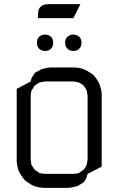

<svg xmlns="http://www.w3.org/2000/svg" viewBox="-20 -911 586 931"><path d="M61 -128.9V-480L128.9 -516.1L132.8 -532.2L138.2 -541L147 -554.2L150.9 -559.1L164.1 -565.9L181.2 -575.2L207 -582L224.1 -584H344.2L361.8 -582L387.2 -575.2L404.8 -565.9L430.2 -549.8L439 -541L456.1 -516.1L463.9 -498L471.2 -473.1L473.1 -455.1V-103L404.8 -67.9L399.9 -50.8L396 -43L387.2 -28.8L382.8 -24.9L370.1 -17.1L353 -7.8L327.1 -2L310.1 0H189.9L171.9 -2L147 -7.8L128.9 -17.1L104 -34.2L95.2 -43L78.1 -67.9L68.8 -85.9L63 -110.8ZM128.9 -137.2 130.9 -120.1 132.8 -110.8 138.2 -103 147 -89.8 150.9 -85.9 164.1 -77.1 171.9 -71.8 181.2 -69.8 198.2 -67.9H335L353 -69.8L361.8 -71.8L370.1 -77.1L382.8 -85.9L387.2 -89.8L396 -103L399.9 -110.8L401.9 -120.1L404.8 -137.2V-445.8L401.9 -463.9L399.9 -473.1L396 -480L387.2 -494.1L382.8 -498L370.1 -506.8L361.8 -511.2L353 -513.2L335 -516.1H198.2L181.2 -513.2L171.9 -511.2L164.1 -506.8L150.9 -498L147 -494.1L138.2 -480L132.8 -473.1L130.9 -463.9L128.9 -445.8ZM159.2 -699.2V-708L161.1 -716.8L162.1 -721.2L167 -730L172.9 -734.9L181.2 -740.2L185.1 -741.2L193.8 -743.2H203.1L211.9 -741.2L215.8 -740.2L224.1 -734.9L230 -730L234.9 -721.2L235.8 -716.8L237.8 -708V-699.2L235.8 -689.9L234.9 -686L230 -678.2L224.1 -671.9L215.8 -667L211.9 -666L203.1 -664.1H193.8L185.1 -666L181.2 -667L172.9 -671.9L167 -678.2L162.1 -686L161.1 -689.9ZM164.1 -823.2V-839.8L166 -856.9L168 -866.2L172.9 -874L182.1 -882.8L189.9 -887.2L199.2 -889.2L215.8 -891.1H370.1L335.9 -823.2ZM295.9 -699.2V-708L297.9 -716.8L298.8 -721.2L304.2 -730L310.1 -734.9L317.9 -740.2L321.8 -741.2L331.1 -743.2H339.8L349.1 -741.2L353 -740.2L360.8 -734.9L367.2 -730L372.1 -721.2L373 -716.8L375 -708V-699.2L373 -689.9L372.1 -686L367.2 -678.2L360.8 -671.9L353 -667L349.1 -666L339.8 -664.1H331.1L321.8 -666L317.9 -667L310.1 -671.9L304.2 -678.2L298.8 -686L297.9 -689.9Z"/></svg>

Font: Petahja
Style: Regular
Weight: 400
Designer: T. Christopher White
Version: Version 1.1